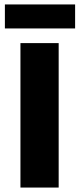

<svg xmlns="http://www.w3.org/2000/svg" viewBox="-20 -844 358 864"><path d="M72 0H244V-650H72ZM2 -716H318V-824H2Z"/></svg>

Font: Source Sans Pro Black
Style: Regular
Weight: 900
Designer: Paul D. Hunt
Foundry: Adobe Systems Incorporated
Version: Version 3.006;hotconv 1.0.111;makeotfexe 2.5.65597